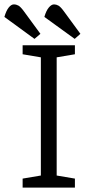

<svg xmlns="http://www.w3.org/2000/svg" viewBox="-43 -854 422 874"><path d="M114 -677 -23 -777Q-15 -805 -3.5 -819.5Q8 -834 20 -834Q31 -834 41 -828.5Q51 -823 67 -801L141 -700ZM297 -677 159 -777Q167 -805 179 -819.5Q191 -834 203 -834Q213 -834 223 -828.5Q233 -823 249 -801L323 -700ZM60 0V-41L143 -55V-593L60 -607V-648H298V-607L215 -593V-55L298 -41V0Z"/></svg>

Font: Faustina Light
Style: Regular
Weight: 300
Designer: Alfonso Garcia
Foundry: http://www.omnibus-type.com
Version: Version 1.200